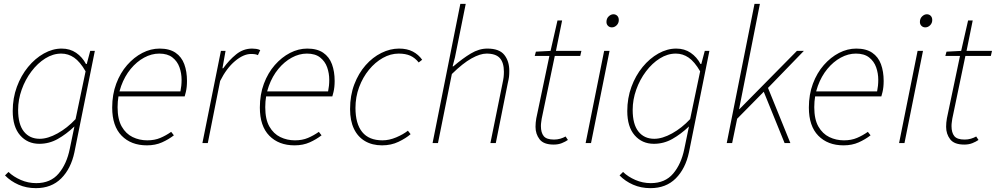

<svg xmlns="http://www.w3.org/2000/svg" viewBox="-20 -742 5166 996"><path d="M166 234Q117 234 76 216Q35 198 6 168L24 150Q50 175 88 191.5Q126 208 168 208Q242 208 284 158.5Q326 109 342 30L366 -86Q324 -46 279.5 -21Q235 4 184 4Q123 4 84.5 -40Q46 -84 46 -166Q46 -233 67.5 -291.5Q89 -350 125.5 -394.5Q162 -439 207.5 -464.5Q253 -490 300 -490Q343 -490 375 -468Q407 -446 426 -410H430L448 -478H472L366 48Q348 133 297.5 183.5Q247 234 166 234ZM186 -22Q228 -22 278.5 -50Q329 -78 372 -124L424 -372Q395 -422 364.5 -443Q334 -464 298 -464Q255 -464 215 -439Q175 -414 143 -371.5Q111 -329 92.5 -277Q74 -225 74 -172Q74 -97 104 -59.5Q134 -22 186 -22Z M742 12Q660 12 611 -38Q562 -88 562 -184Q562 -252 583 -308Q604 -364 639.5 -404.5Q675 -445 718.5 -467.5Q762 -490 808 -490Q859 -490 890.5 -468.5Q922 -447 936 -409Q950 -371 950 -322Q950 -306 948.5 -291.5Q947 -277 944 -264.5Q941 -252 938 -242H586L592 -268H916Q919 -283 920.5 -297.5Q922 -312 922 -328Q922 -362 911 -393Q900 -424 874.5 -444Q849 -464 806 -464Q766 -464 727.5 -443Q689 -422 658 -384.5Q627 -347 608.5 -296Q590 -245 590 -186Q590 -123 611.5 -85.5Q633 -48 668 -31Q703 -14 744 -14Q782 -14 811.5 -26.5Q841 -39 868 -58L882 -40Q855 -19 820.5 -3.5Q786 12 742 12Z M1030 0 1126 -478H1150L1134 -388H1138Q1168 -430 1205 -460Q1242 -490 1288 -490Q1297 -490 1308.5 -488.5Q1320 -487 1330 -482L1318 -456Q1312 -459 1304 -460.5Q1296 -462 1282 -462Q1243 -462 1199 -425Q1155 -388 1122 -322L1058 0Z M1508 12Q1426 12 1377 -38Q1328 -88 1328 -184Q1328 -252 1349 -308Q1370 -364 1405.5 -404.5Q1441 -445 1484.5 -467.5Q1528 -490 1574 -490Q1625 -490 1656.5 -468.5Q1688 -447 1702 -409Q1716 -371 1716 -322Q1716 -306 1714.5 -291.5Q1713 -277 1710 -264.5Q1707 -252 1704 -242H1352L1358 -268H1682Q1685 -283 1686.5 -297.5Q1688 -312 1688 -328Q1688 -362 1677 -393Q1666 -424 1640.5 -444Q1615 -464 1572 -464Q1532 -464 1493.5 -443Q1455 -422 1424 -384.5Q1393 -347 1374.5 -296Q1356 -245 1356 -186Q1356 -123 1377.5 -85.5Q1399 -48 1434 -31Q1469 -14 1510 -14Q1548 -14 1577.5 -26.5Q1607 -39 1634 -58L1648 -40Q1621 -19 1586.5 -3.5Q1552 12 1508 12Z M1962 12Q1911 12 1873.5 -10Q1836 -32 1816 -74Q1796 -116 1796 -176Q1796 -247 1818 -304.5Q1840 -362 1876.5 -403.5Q1913 -445 1958.5 -467.5Q2004 -490 2050 -490Q2092 -490 2121.5 -474.5Q2151 -459 2170 -432L2152 -418Q2133 -442 2108.5 -453Q2084 -464 2048 -464Q2006 -464 1966 -441.5Q1926 -419 1894 -380Q1862 -341 1843 -290Q1824 -239 1824 -182Q1824 -100 1859 -57Q1894 -14 1964 -14Q1999 -14 2035.5 -29.5Q2072 -45 2096 -64L2110 -46Q2086 -25 2047.5 -6.5Q2009 12 1962 12Z M2224 0 2368 -722H2396L2340 -444L2328 -398H2332Q2380 -439 2422.5 -464.5Q2465 -490 2508 -490Q2570 -490 2596 -457.5Q2622 -425 2622 -374Q2622 -356 2620.5 -343.5Q2619 -331 2614 -310L2552 0H2524L2586 -306Q2591 -329 2592.5 -342Q2594 -355 2594 -370Q2594 -417 2573 -440.5Q2552 -464 2504 -464Q2471 -464 2426 -439Q2381 -414 2324 -358L2252 0Z M2852 8Q2800 8 2779 -19.5Q2758 -47 2758 -84Q2758 -96 2759 -106Q2760 -116 2762 -128L2830 -452H2754L2760 -474L2836 -478L2872 -636H2896L2864 -478H2996L2990 -452H2858L2790 -126Q2789 -117 2787.5 -108Q2786 -99 2786 -88Q2786 -54 2800.5 -36Q2815 -18 2854 -18Q2871 -18 2886.5 -22.5Q2902 -27 2914 -34L2926 -16Q2913 -7 2894.5 0.5Q2876 8 2852 8Z M3018 0 3114 -478H3142L3046 0ZM3154 -600Q3142 -600 3134 -608Q3126 -616 3126 -628Q3126 -646 3137.5 -657Q3149 -668 3162 -668Q3174 -668 3182 -660Q3190 -652 3190 -638Q3190 -622 3179 -611Q3168 -600 3154 -600Z M3354 234Q3305 234 3264 216Q3223 198 3194 168L3212 150Q3238 175 3276 191.5Q3314 208 3356 208Q3430 208 3472 158.5Q3514 109 3530 30L3554 -86Q3512 -46 3467.5 -21Q3423 4 3372 4Q3311 4 3272.5 -40Q3234 -84 3234 -166Q3234 -233 3255.5 -291.5Q3277 -350 3313.5 -394.5Q3350 -439 3395.5 -464.5Q3441 -490 3488 -490Q3531 -490 3563 -468Q3595 -446 3614 -410H3618L3636 -478H3660L3554 48Q3536 133 3485.5 183.5Q3435 234 3354 234ZM3374 -22Q3416 -22 3466.5 -50Q3517 -78 3560 -124L3612 -372Q3583 -422 3552.5 -443Q3522 -464 3486 -464Q3443 -464 3403 -439Q3363 -414 3331 -371.5Q3299 -329 3280.5 -277Q3262 -225 3262 -172Q3262 -97 3292 -59.5Q3322 -22 3374 -22Z M3750 0 3894 -722H3922L3814 -176H3816L4114 -478H4150L3964 -286L4080 0H4050L3942 -266L3804 -126L3778 0Z M4356 12Q4274 12 4225 -38Q4176 -88 4176 -184Q4176 -252 4197 -308Q4218 -364 4253.5 -404.5Q4289 -445 4332.5 -467.5Q4376 -490 4422 -490Q4473 -490 4504.5 -468.5Q4536 -447 4550 -409Q4564 -371 4564 -322Q4564 -306 4562.5 -291.5Q4561 -277 4558 -264.5Q4555 -252 4552 -242H4200L4206 -268H4530Q4533 -283 4534.5 -297.5Q4536 -312 4536 -328Q4536 -362 4525 -393Q4514 -424 4488.5 -444Q4463 -464 4420 -464Q4380 -464 4341.5 -443Q4303 -422 4272 -384.5Q4241 -347 4222.5 -296Q4204 -245 4204 -186Q4204 -123 4225.5 -85.5Q4247 -48 4282 -31Q4317 -14 4358 -14Q4396 -14 4425.5 -26.5Q4455 -39 4482 -58L4496 -40Q4469 -19 4434.5 -3.5Q4400 12 4356 12Z M4644 0 4740 -478H4768L4672 0ZM4780 -600Q4768 -600 4760 -608Q4752 -616 4752 -628Q4752 -646 4763.5 -657Q4775 -668 4788 -668Q4800 -668 4808 -660Q4816 -652 4816 -638Q4816 -622 4805 -611Q4794 -600 4780 -600Z M4982 8Q4930 8 4909 -19.5Q4888 -47 4888 -84Q4888 -96 4889 -106Q4890 -116 4892 -128L4960 -452H4884L4890 -474L4966 -478L5002 -636H5026L4994 -478H5126L5120 -452H4988L4920 -126Q4919 -117 4917.5 -108Q4916 -99 4916 -88Q4916 -54 4930.5 -36Q4945 -18 4984 -18Q5001 -18 5016.5 -22.5Q5032 -27 5044 -34L5056 -16Q5043 -7 5024.5 0.5Q5006 8 4982 8Z"/></svg>

Font: Source Sans 3 VF
Style: Italic
Weight: 200
Italic angle: -11°
Designer: Paul D. Hunt
Foundry: Adobe Systems Incorporated
Version: Version 3.042;hotconv 1.0.118;makeotfexe 2.5.65603